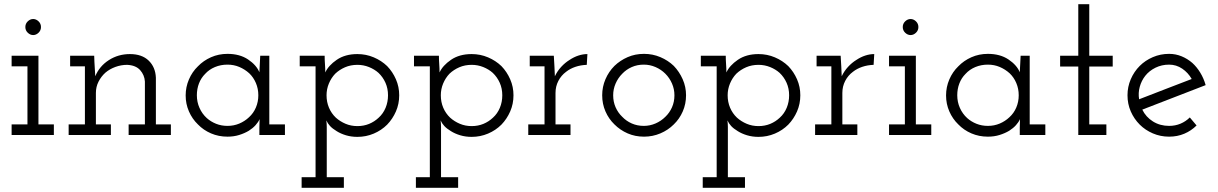

<svg xmlns="http://www.w3.org/2000/svg" viewBox="-20 -639 5766 909"><path d="M235 0V-50H162V-375H35V-325H110V-50H35V0ZM174 -511Q174 -527 162.5 -538Q151 -549 137 -549Q123 -549 111.5 -538Q100 -527 100 -511Q100 -495 111.5 -484Q123 -473 137 -473Q151 -473 162.5 -484Q174 -495 174 -511Z M505 0V-50H434V-199Q434 -228 446.5 -252.5Q459 -277 479 -295Q499 -312 526 -322Q553 -332 582 -332Q623 -330 643.5 -307Q664 -284 666 -253V-50H589V0H789V-50H718V-271Q716 -321 684 -352Q652 -383 595 -383Q540 -383 495.5 -354.5Q451 -326 431 -278Q430 -297 429 -312Q428 -327 427 -346L426 -375H312V-325H382V-50H305V0Z M1329 0V-50H1255V-375H1212Q1211 -355 1210 -335.5Q1209 -316 1208 -297Q1194 -331 1154.5 -357.5Q1115 -384 1057 -384Q1015 -384 979 -368Q943 -352 917 -325Q890 -299 874.5 -263Q859 -227 859 -187Q859 -147 874.5 -111.5Q890 -76 917 -50Q943 -23 979 -7.5Q1015 8 1057 8Q1087 8 1112.5 0Q1138 -8 1158 -20Q1177 -32 1190 -46.5Q1203 -61 1209 -75Q1209 -64 1208.5 -55Q1208 -46 1208 -35V0ZM1057 -333Q1087 -333 1113 -322Q1139 -311 1160 -292Q1180 -273 1191.5 -246Q1203 -219 1203 -188Q1203 -157 1191.5 -130Q1180 -103 1159 -84Q1139 -65 1113 -54Q1087 -43 1057 -43Q1028 -43 1003 -53Q978 -63 959 -80Q937 -100 924.5 -128Q912 -156 912 -188Q912 -218 922 -244Q932 -270 951 -289Q970 -310 997.5 -321.5Q1025 -333 1057 -333Z M1408 250H1608V200H1527V-38Q1527 -45 1526.5 -53Q1526 -61 1525 -69Q1531 -55 1542.5 -42.5Q1554 -30 1574 -18Q1593 -6 1618 1.5Q1643 9 1672 9Q1713 9 1749.5 -6.5Q1786 -22 1813 -49Q1839 -76 1854.5 -111.5Q1870 -147 1870 -188Q1870 -228 1854.5 -263.5Q1839 -299 1813 -326Q1786 -352 1749.5 -367.5Q1713 -383 1672 -383Q1614 -383 1574.5 -356Q1535 -329 1520 -296Q1520 -315 1518.5 -335Q1517 -355 1517 -375H1399V-325H1474V200H1408ZM1672 -332Q1701 -332 1727 -321.5Q1753 -311 1772 -294Q1793 -274 1805 -247Q1817 -220 1817 -188Q1817 -156 1805.5 -128.5Q1794 -101 1773 -82Q1753 -63 1727.5 -52.5Q1702 -42 1672 -42Q1642 -42 1616 -53Q1590 -64 1570 -82Q1549 -102 1537.5 -129Q1526 -156 1526 -188Q1526 -217 1537 -243.5Q1548 -270 1567 -290Q1587 -309 1613.5 -320.5Q1640 -332 1672 -332Z M1949 250H2149V200H2068V-38Q2068 -45 2067.5 -53Q2067 -61 2066 -69Q2072 -55 2083.5 -42.5Q2095 -30 2115 -18Q2134 -6 2159 1.5Q2184 9 2213 9Q2254 9 2290.5 -6.5Q2327 -22 2354 -49Q2380 -76 2395.5 -111.5Q2411 -147 2411 -188Q2411 -228 2395.5 -263.5Q2380 -299 2354 -326Q2327 -352 2290.5 -367.5Q2254 -383 2213 -383Q2155 -383 2115.5 -356Q2076 -329 2061 -296Q2061 -315 2059.5 -335Q2058 -355 2058 -375H1940V-325H2015V200H1949ZM2213 -332Q2242 -332 2268 -321.5Q2294 -311 2313 -294Q2334 -274 2346 -247Q2358 -220 2358 -188Q2358 -156 2346.5 -128.5Q2335 -101 2314 -82Q2294 -63 2268.5 -52.5Q2243 -42 2213 -42Q2183 -42 2157 -53Q2131 -64 2111 -82Q2090 -102 2078.5 -129Q2067 -156 2067 -188Q2067 -217 2078 -243.5Q2089 -270 2108 -290Q2128 -309 2154.5 -320.5Q2181 -332 2213 -332Z M2681 0V-50H2610V-199Q2610 -230 2623.5 -256Q2637 -282 2660 -299Q2679 -314 2704 -322.5Q2729 -331 2758 -332L2761 -383Q2740 -383 2718.5 -376Q2697 -369 2676 -355Q2655 -342 2637 -322.5Q2619 -303 2607 -278Q2606 -297 2606 -300Q2606 -303 2605 -323L2602 -375H2488V-325H2558V-50H2481V0Z M3170 -50Q3197 -76 3212.5 -111.5Q3228 -147 3228 -188Q3228 -228 3212 -264Q3196 -300 3170 -327Q3143 -353 3106.5 -368.5Q3070 -384 3029 -384Q2987 -384 2951.5 -368.5Q2916 -353 2889 -327Q2862 -300 2846.5 -264Q2831 -228 2831 -188Q2831 -147 2846.5 -111.5Q2862 -76 2889 -50Q2916 -23 2951.5 -7.5Q2987 8 3029 8Q3070 8 3106.5 -7.5Q3143 -23 3170 -50ZM2926 -86Q2906 -105 2894.5 -131Q2883 -157 2883 -188Q2883 -217 2894.5 -243.5Q2906 -270 2926 -290Q2945 -310 2971 -321.5Q2997 -333 3028 -333Q3057 -333 3083.5 -321.5Q3110 -310 3130 -290Q3150 -270 3161.5 -243.5Q3173 -217 3173 -188Q3173 -157 3161.5 -131Q3150 -105 3130 -86Q3110 -66 3083.5 -54.5Q3057 -43 3028 -43Q2997 -43 2971 -54.5Q2945 -66 2926 -86Z M3307 250H3507V200H3426V-38Q3426 -45 3425.5 -53Q3425 -61 3424 -69Q3430 -55 3441.5 -42.5Q3453 -30 3473 -18Q3492 -6 3517 1.5Q3542 9 3571 9Q3612 9 3648.5 -6.5Q3685 -22 3712 -49Q3738 -76 3753.5 -111.5Q3769 -147 3769 -188Q3769 -228 3753.5 -263.5Q3738 -299 3712 -326Q3685 -352 3648.5 -367.5Q3612 -383 3571 -383Q3513 -383 3473.5 -356Q3434 -329 3419 -296Q3419 -315 3417.5 -335Q3416 -355 3416 -375H3298V-325H3373V200H3307ZM3571 -332Q3600 -332 3626 -321.5Q3652 -311 3671 -294Q3692 -274 3704 -247Q3716 -220 3716 -188Q3716 -156 3704.5 -128.5Q3693 -101 3672 -82Q3652 -63 3626.5 -52.5Q3601 -42 3571 -42Q3541 -42 3515 -53Q3489 -64 3469 -82Q3448 -102 3436.5 -129Q3425 -156 3425 -188Q3425 -217 3436 -243.5Q3447 -270 3466 -290Q3486 -309 3512.5 -320.5Q3539 -332 3571 -332Z M4039 0V-50H3968V-199Q3968 -230 3981.5 -256Q3995 -282 4018 -299Q4037 -314 4062 -322.5Q4087 -331 4116 -332L4119 -383Q4098 -383 4076.5 -376Q4055 -369 4034 -355Q4013 -342 3995 -322.5Q3977 -303 3965 -278Q3964 -297 3964 -300Q3964 -303 3963 -323L3960 -375H3846V-325H3916V-50H3839V0Z M4389 0V-50H4316V-375H4189V-325H4264V-50H4189V0ZM4328 -511Q4328 -527 4316.5 -538Q4305 -549 4291 -549Q4277 -549 4265.5 -538Q4254 -527 4254 -511Q4254 -495 4265.5 -484Q4277 -473 4291 -473Q4305 -473 4316.5 -484Q4328 -495 4328 -511Z M4929 0V-50H4855V-375H4812Q4811 -355 4810 -335.5Q4809 -316 4808 -297Q4794 -331 4754.5 -357.5Q4715 -384 4657 -384Q4615 -384 4579 -368Q4543 -352 4517 -325Q4490 -299 4474.5 -263Q4459 -227 4459 -187Q4459 -147 4474.5 -111.5Q4490 -76 4517 -50Q4543 -23 4579 -7.5Q4615 8 4657 8Q4687 8 4712.5 0Q4738 -8 4758 -20Q4777 -32 4790 -46.5Q4803 -61 4809 -75Q4809 -64 4808.5 -55Q4808 -46 4808 -35V0ZM4657 -333Q4687 -333 4713 -322Q4739 -311 4760 -292Q4780 -273 4791.5 -246Q4803 -219 4803 -188Q4803 -157 4791.5 -130Q4780 -103 4759 -84Q4739 -65 4713 -54Q4687 -43 4657 -43Q4628 -43 4603 -53Q4578 -63 4559 -80Q4537 -100 4524.5 -128Q4512 -156 4512 -188Q4512 -218 4522 -244Q4532 -270 4551 -289Q4570 -310 4597.5 -321.5Q4625 -333 4657 -333Z M5218 0V-50H5137V-324H5248V-375H5137V-619H5085V-375H4999V-324H5085V0Z M5515 -333Q5549 -333 5577 -314Q5605 -295 5622 -265Q5559 -241 5497 -217Q5435 -193 5373 -169Q5368 -199 5376 -228Q5384 -257 5402 -280Q5421 -304 5450.5 -318.5Q5480 -333 5515 -333ZM5645 -45 5613 -83Q5594 -64 5569 -53.5Q5544 -43 5515 -43Q5472 -43 5438.5 -64Q5405 -85 5388 -120Q5463 -149 5538 -178Q5613 -207 5688 -236Q5679 -268 5662.5 -295Q5646 -322 5625 -341Q5602 -361 5574 -372.5Q5546 -384 5515 -384Q5474 -384 5438 -368.5Q5402 -353 5376 -327Q5349 -300 5333.5 -264Q5318 -228 5318 -188Q5318 -147 5333.5 -111.5Q5349 -76 5376 -49Q5402 -23 5438 -7.5Q5474 8 5515 8Q5554 8 5587 -6Q5620 -20 5645 -45Z"/></svg>

Font: Josefin Slab Thin Medium
Style: Regular
Weight: 500
Version: Version 2.000